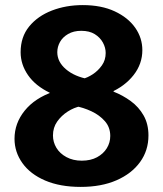

<svg xmlns="http://www.w3.org/2000/svg" viewBox="-20 -723 641 754"><path d="M297 11Q216 11 157.5 -14Q99 -39 68 -82.5Q37 -126 37 -178Q37 -239 77 -288.5Q117 -338 190 -363L297 -306Q271 -301 246 -285Q221 -269 204.5 -245.5Q188 -222 188 -191Q188 -165 201.5 -142.5Q215 -120 241 -106Q267 -92 301 -92Q336 -92 361 -105.5Q386 -119 399.5 -141Q413 -163 413 -189Q413 -223 392 -247Q371 -271 339 -286Q307 -301 273 -307L175 -345V-359Q119 -386 90 -428Q61 -470 61 -518Q61 -578 94.5 -619Q128 -660 183.5 -681.5Q239 -703 305 -703Q378 -703 430.5 -678.5Q483 -654 511 -614Q539 -574 539 -526Q539 -472 504.5 -428Q470 -384 412 -359L304 -413Q324 -418 344.5 -431.5Q365 -445 380 -466Q395 -487 395 -515Q395 -536 384 -556Q373 -576 352 -589Q331 -602 299 -602Q269 -602 247.5 -589.5Q226 -577 215.5 -558Q205 -539 205 -518Q205 -480 239 -451Q273 -422 329 -412L426 -378V-363Q462 -349 493.5 -326Q525 -303 544 -269.5Q563 -236 563 -191Q563 -132 530 -86.5Q497 -41 437.5 -15Q378 11 297 11Z"/></svg>

Font: Murecho Thin SemiBold
Style: Regular
Weight: 600
Version: Version 1.010